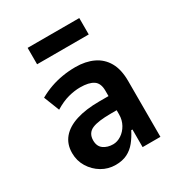

<svg xmlns="http://www.w3.org/2000/svg" viewBox="-171 -828 889 953"><g transform="rotate(-30 273.5 -351.0)"><path d="M216 10Q173 10 137 -11.5Q101 -33 79 -69Q57 -105 57 -149Q57 -200 86 -234.5Q115 -269 170 -286.5Q225 -304 303 -304H371V-223H323Q286 -223 259 -219.5Q232 -216 214.5 -208.5Q197 -201 188 -186.5Q179 -172 179 -151Q179 -117 201.5 -101Q224 -85 256 -85Q280 -85 303 -100Q326 -115 340.5 -141Q355 -167 355 -199V-335Q355 -378 329.5 -395Q304 -412 254 -412Q222 -412 186 -402.5Q150 -393 109 -368L74 -457Q108 -476 141 -487.5Q174 -499 210 -505Q246 -511 284 -511Q342 -511 385.5 -490.5Q429 -470 453 -428Q477 -386 477 -320V0H375V-101H368Q352 -69 331.5 -43.5Q311 -18 283 -4Q255 10 216 10ZM127 -618V-712H423V-618Z"/></g></svg>

Font: Nunito Sans 7pt Condensed
Style: Bold
Weight: 700
Width: 3
Designer: Vernon Adams
Foundry: Vernon Adams
Version: Version 3.101;gftools[0.9.27]